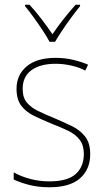

<svg xmlns="http://www.w3.org/2000/svg" viewBox="-20 -783 444 813"><path d="M362 -130Q362 -66 319 -28Q276 10 189 10Q141 10 101.5 -0.5Q62 -11 38 -23V-53Q71 -35 109.5 -25Q148 -15 189 -15Q266 -15 300.5 -46Q335 -77 335 -131Q335 -168 317.5 -191Q300 -214 269 -229Q238 -244 199 -259Q158 -276 124 -292.5Q90 -309 70 -335.5Q50 -362 50 -407Q50 -466 93 -502Q136 -538 215 -538Q255 -538 290.5 -529.5Q326 -521 353 -509L341 -484Q318 -497 283.5 -505Q249 -513 215 -513Q151 -513 113.5 -486Q76 -459 76 -407Q76 -370 93.5 -349Q111 -328 140.5 -313.5Q170 -299 207 -284Q247 -267 282.5 -250Q318 -233 340 -205.5Q362 -178 362 -130ZM190 -606Q178 -628 159.5 -656Q141 -684 121.5 -711Q102 -738 86 -757V-763H105Q130 -736 156 -702Q182 -668 202 -638Q245 -701 300 -763H319V-757Q302 -736 282 -709Q262 -682 244 -655Q226 -628 213 -606Z"/></svg>

Font: Noto Sans Telugu SemiCondensed Thin
Style: Regular
Weight: 100
Width: 4
Designer: Jelle Bosma - Monotype Design Team
Foundry: Monotype Imaging Inc.
Version: Version 2.005; ttfautohint (v1.8.4.7-5d5b)